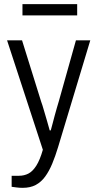

<svg xmlns="http://www.w3.org/2000/svg" viewBox="-20 -720 467 923"><path d="M89 183Q73 183 59 181Q45 179 36 178V125H71Q96 125 116.5 114.5Q137 104 154.5 76.5Q172 49 186 0L14 -526H86L178 -231Q184 -215 191 -190Q198 -165 206 -139Q214 -113 219 -93H224Q228 -108 233 -126.5Q238 -145 243 -164.5Q248 -184 253.5 -202Q259 -220 263 -234L345 -526H414L259 -12Q246 31 231 67Q216 103 197 129Q178 155 152 169Q126 183 89 183ZM88 -646V-700H351V-646Z"/></svg>

Font: Archivo SemiCondensed Light
Style: Regular
Weight: 300
Width: 4
Designer: Hector Gatti
Foundry: Omnibus-Type
Version: Version 2.001